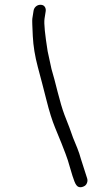

<svg xmlns="http://www.w3.org/2000/svg" viewBox="-20 -711 416 802"><path d="M149 -691C142 -691 136 -689 130 -684C124 -679 121 -672 120 -665L115 -633C114 -626 115 -601 117 -560C119 -519 126 -476 138 -431C150 -386 162 -341 174 -293C186 -245 198 -207 210 -178C222 -149 231 -127 237 -112C243 -97 248 -83 254 -68C260 -53 266 -34 273 -9C280 16 286 34 291 47C296 60 302 68 309 70C316 72 322 71 329 68C336 65 340 61 343 54C346 47 346 40 344 34L318 -47C314 -62 309 -77 303 -92C297 -107 291 -121 285 -136C279 -151 275 -166 270 -178C265 -190 258 -208 249 -232C240 -256 231 -287 221 -326C211 -365 203 -397 195 -423C189 -449 184 -474 179 -497C168 -567 163 -612 166 -633L171 -665C172 -672 170 -679 166 -684C162 -689 156 -691 149 -691Z"/></svg>

Font: AppleStorm
Style: Ita
Weight: 400
Foundry: Cannot Into Space Fonts
Version: Version 1.01